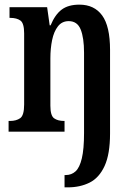

<svg xmlns="http://www.w3.org/2000/svg" viewBox="-20 -567 573 827"><path d="M258 240V187H263Q288 187 305.5 171Q323 155 332.5 115Q342 75 342 6V-340Q342 -404 327.5 -440Q313 -476 276 -476Q247 -476 229.5 -453.5Q212 -431 204.5 -394.5Q197 -358 197 -316V-112Q197 -69 213 -57.5Q229 -46 256 -46H258V0H17V-46H23Q50 -46 67 -58Q84 -70 84 -117V-423Q84 -467 68 -478.5Q52 -490 24 -490H21V-536H183L194 -458H198Q217 -504 245.5 -525.5Q274 -547 322 -547Q386 -547 420 -500.5Q454 -454 454 -352V8Q454 97 430.5 148Q407 199 366 219.5Q325 240 272 240Z"/></svg>

Font: Noto Serif Tamil ExtraCondensed SemiBold
Style: Regular
Weight: 600
Width: 2
Designer: Indian Type Foundry, Tom Grace, and the Monotype Design Team
Foundry: Monotype Imaging Inc.
Version: Version 2.004; ttfautohint (v1.8.4.7-5d5b)